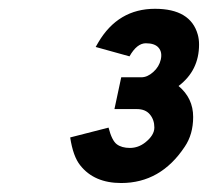

<svg xmlns="http://www.w3.org/2000/svg" viewBox="-20 -842 466 430"><path d="M379.9 -649.4Q412.6 -622.1 412.6 -580.1Q412.6 -541 393.6 -513.2Q339.8 -432.1 251.5 -432.1Q190.9 -432.1 159.7 -471.7Q143.6 -491.7 137.2 -534.2L223.1 -556.2Q230.5 -527.3 241.5 -519Q252.4 -510.7 271 -510.7Q289.6 -510.7 305.2 -522.9Q325.7 -539.1 325.7 -556.4Q325.7 -573.7 315.7 -585.7Q305.7 -597.7 286.6 -597.7H236.3L251.5 -668.9H296.4Q310.1 -668.9 323.2 -680.7Q336.4 -692.4 340.1 -708.7Q343.8 -725.1 335.2 -735.1Q326.7 -745.1 306.6 -745.1Q286.6 -745.1 270 -715.8L194.3 -736.8L200.2 -747.1Q244.6 -822.3 327.1 -822.3Q406.7 -822.3 422.9 -764.6Q425.8 -754.4 425.8 -742.2Q425.8 -684.1 379.9 -649.4Z"/></svg>

Font: Tuffy
Style: BoldItalic
Weight: 700
Italic angle: -12°
Designer: Thatcher Ulrich, Karoly Barta, Michael Everson
Version: Version 001.271